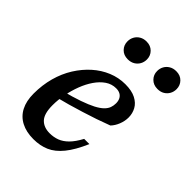

<svg xmlns="http://www.w3.org/2000/svg" viewBox="-195 -752 858 858"><g transform="rotate(45 233.5 -323.0)"><path d="M273.5 -411.5Q246 -411.5 223.2 -396Q200.5 -380.5 182.2 -354Q164 -327.5 151.5 -294.5Q139 -261.5 132.2 -226Q125.5 -190.5 125.5 -157Q125.5 -103.5 146.5 -81.2Q167.5 -59 205 -59Q230 -59 251.8 -67.2Q273.5 -75.5 293.2 -95.2Q313 -115 332 -150.5H365Q338 -88.5 309.2 -53.2Q280.5 -18 247.2 -3.5Q214 11 172 11Q127 11 94.8 -5.8Q62.5 -22.5 45.8 -54.8Q29 -87 29 -134Q29 -188 42.2 -236.2Q55.5 -284.5 80.2 -324Q105 -363.5 137.5 -392.5Q170 -421.5 208.8 -437.5Q247.5 -453.5 289.5 -453.5Q330.5 -453.5 356 -440.2Q381.5 -427 393.2 -405.5Q405 -384 405 -358.5Q405 -335.5 396 -313Q387 -290.5 372.5 -275.5Q341 -263.5 308.2 -252.2Q275.5 -241 242.2 -230.8Q209 -220.5 175.8 -211Q142.5 -201.5 110 -193.5L111.5 -233.5Q164.5 -247 201.5 -260Q238.5 -273 262 -285.2Q285.5 -297.5 298.2 -310Q311 -322.5 315.8 -335.8Q320.5 -349 320.5 -363.5Q320.5 -378 315.2 -388.8Q310 -399.5 299.5 -405.5Q289 -411.5 273.5 -411.5ZM218 -539.5Q192 -539.5 176.2 -555.8Q160.5 -572 160.5 -595.5Q160.5 -612 168 -625.5Q175.5 -639 189.2 -647.2Q203 -655.5 221.5 -655.5Q247.5 -655.5 263.5 -639.2Q279.5 -623 279.5 -599.5Q279.5 -583 272 -569.5Q264.5 -556 250.8 -547.8Q237 -539.5 218 -539.5ZM405.5 -539.5Q380 -539.5 364 -555.8Q348 -572 348 -595.5Q348 -612 355.5 -625.5Q363 -639 376.8 -647.2Q390.5 -655.5 409.5 -655.5Q435.5 -655.5 451.2 -639.2Q467 -623 467 -599.5Q467 -583 459.5 -569.5Q452 -556 438.5 -547.8Q425 -539.5 405.5 -539.5Z"/></g></svg>

Font: Newsreader 16pt 16pt Medium
Style: Italic
Weight: 500
Italic angle: -17°
Version: Version 1.003